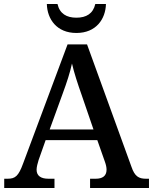

<svg xmlns="http://www.w3.org/2000/svg" viewBox="-20 -935 761 955"><path d="M360 -771C458 -771 505 -840 507 -915H454C443 -867 409 -847 360 -847C311 -847 277 -867 266 -915H213C215 -840 262 -771 360 -771ZM1 0H251V-46H221C184 -46 162 -60 162 -91C162 -104 167 -123 172 -139L207 -238H464L502 -130C507 -116 510 -103 510 -91C510 -59 489 -46 456 -46H428V0H721V-46H706C670 -46 650 -58 634 -105L413 -714H316L95 -122C72 -59 56 -46 18 -46H1ZM227 -291 292 -470C313 -527 328 -573 338 -619C349 -571 367 -517 386 -463L445 -291Z"/></svg>

Font: Noto Serif Oriya Medium
Style: Regular
Weight: 500
Designer: David Williams
Foundry: Google LLC, David Williams
Version: Version 1.051